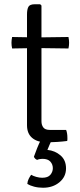

<svg xmlns="http://www.w3.org/2000/svg" viewBox="-20 -665 375 903"><path d="M107 -597Q107 -620.5 113.5 -632.8Q120 -645 144 -645H169L175 -639V-95Q175 -77 183.8 -65.5Q192.5 -54 214 -54H291Q297 -39 297 -16Q297 -12.5 297 -8.8Q297 -5 296 -2Q273 1 249.2 2.5Q225.5 4 196 4Q155.5 4 131.2 -16.5Q107 -37 107 -76ZM302 -491Q305 -476 305 -464Q305 -450.5 302 -437L153 -439L37 -437Q34 -450.5 34 -464Q34 -476 37 -491L152 -489ZM139.5 72Q145.5 54.5 154.8 31.5Q164 8.5 172 -6.5H224Q219.5 1 213 16Q206.5 31 203 40Q238.5 43.5 264.5 65.8Q290.5 88 290.5 127Q290.5 166.5 259.5 192.2Q228.5 218 182.5 218Q160 218 140.2 212.8Q120.5 207.5 108.5 200Q109.5 187 114.8 176.5Q120 166 126.5 157Q136.5 163 150.8 167Q165 171 178.5 171Q205.5 171 217 157Q228.5 143 228.5 126Q228.5 108 216.8 95Q205 82 179.5 82Q173.5 82 166.8 83.2Q160 84.5 154.5 87Q143 82 139.5 72Z"/></svg>

Font: Signika Negative Light
Style: Regular
Weight: 300
Designer: Anna Giedry
Foundry: Anna Giedry
Version: Version 2.001